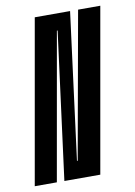

<svg xmlns="http://www.w3.org/2000/svg" viewBox="-119 -727 547 779"><g transform="rotate(-10 154.5 -337.5)"><path d="M-39.5 0 79.5 -675H225L147 -71.5H150L258 -675H349.5L230.5 0H82.5L161.5 -606H158.5L51.5 0Z"/></g></svg>

Font: Anybody UltraCondensed Medium
Style: Italic
Weight: 500
Width: 1
Italic angle: -10°
Designer: Tyler Finck
Foundry: Etcetera Type Company
Version: Version 1.010; ttfautohint (v1.8.3) -l 8 -r 50 -G 200 -x 14 